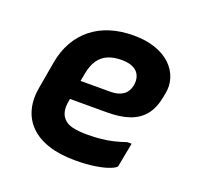

<svg xmlns="http://www.w3.org/2000/svg" viewBox="-104 -661 807 785"><g transform="rotate(20 300.0 -269.0)"><path d="M351 -550Q405 -550 446 -535.5Q487 -521 513 -496Q539 -471 549.5 -438Q560 -405 552 -368L549 -353Q540 -305 516 -275Q492 -245 452 -231Q412 -217 354 -217Q328 -217 299.5 -217Q271 -217 240 -217Q209 -217 176 -217L118 -211L129 -301Q171 -301 207 -301Q243 -301 275.5 -301Q308 -301 339 -301Q372 -301 393 -315Q414 -329 420 -359Q423 -377 419.5 -391.5Q416 -406 406 -417Q395 -428 378.5 -433.5Q362 -439 338 -439Q304 -439 279 -428.5Q254 -418 238 -395Q222 -372 215 -334L192 -208Q187 -183 190.5 -164Q194 -145 205 -133Q218 -117 243.5 -110.5Q269 -104 309 -104Q342 -104 370 -107Q398 -110 423 -116Q448 -122 474 -131H493Q488 -107 483.5 -81.5Q479 -56 474 -31Q474 -28 473 -26Q472 -24 470 -22Q461 -14 437.5 -6Q414 2 378.5 7Q343 12 299 12Q231 12 181.5 -4.5Q132 -21 101.5 -52Q71 -83 60.5 -126Q50 -169 60 -221L80 -335Q89 -386 111.5 -425.5Q134 -465 168.5 -493Q203 -521 249 -535.5Q295 -550 351 -550Z"/></g></svg>

Font: RecMonoLinear Nerd Font Mono
Style: Bold Italic
Weight: 700
Italic angle: -10°
Monospace: yes
Version: Version 1.085; ttfautohint (v1.8.4.7-5d5b);Nerd Fonts 3.2.1